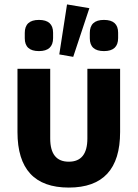

<svg xmlns="http://www.w3.org/2000/svg" viewBox="-20 -836 622 868"><path d="M311 -579 248 -590 283 -816 384 -799ZM92 -663V-687Q92 -746 156 -746Q220 -746 220 -688V-664Q220 -605 156 -605Q92 -605 92 -663ZM386 -663V-687Q386 -746 450 -746Q514 -746 514 -688V-664Q514 -605 450 -605Q386 -605 386 -663ZM59 -239V-525H207V-210Q207 -105 291 -105Q375 -105 375 -210V-525H523V-239Q523 12 291 12Q59 12 59 -239Z"/></svg>

Font: Anuphan
Style: Bold
Weight: 700
Designer: Mike Abbink, Paul van der Laan, Pieter van Rosmalen, Mint Tantisuwanna
Foundry: Bold Monday; Cadson Demak
Version: Version 3.002;hotconv 1.0.109;makeotfexe 2.5.65596